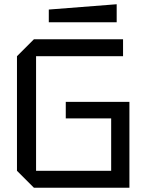

<svg xmlns="http://www.w3.org/2000/svg" viewBox="-20 -885 690 905"><path d="M60 -80V-620L140 -700H560V-620H150V-80H504V-327H290V-405H590V0H140ZM210 -780V-840L530 -865V-780Z"/></svg>

Font: Tektur
Style: Regular
Weight: 400
Designer: Adam Jagosz
Foundry: Adam Jagosz
Version: Version 1.005;gftools[0.9.30]